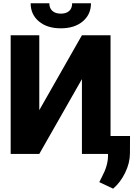

<svg xmlns="http://www.w3.org/2000/svg" viewBox="-20 -922 799 1150"><path d="M470.7 -710.9H642.1V0H470.7V-448.2L215.3 0H43.9V-710.9H215.3V-262.2ZM524.9 -902.3Q524.9 -835.4 475.6 -793.9Q426.3 -752.4 344.2 -752.4Q262.2 -752.4 212.9 -793.9Q163.6 -835.4 163.6 -902.3H275.4Q275.4 -873 293.7 -856.7Q312 -840.3 344.2 -840.3Q376.5 -840.3 394.3 -856.2Q412.1 -872.1 412.1 -902.3ZM657.7 208 574.7 168.9 591.3 135.7Q625.5 72.3 627 14.6V-107.4H758.8L758.3 -1.5Q757.8 54.7 729.5 112.8Q701.2 170.9 657.7 208Z"/></svg>

Font: Roboto
Style: Regular
Weight: 900
Designer: Google
Version: Version 2.001171; 2014